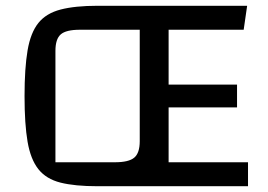

<svg xmlns="http://www.w3.org/2000/svg" viewBox="-20 -645 929 665"><path d="M564 -273V-83H839V0H464V-625H836L824 -542H564V-352H801V-273ZM65 -312Q65 -409 75.5 -470.5Q86 -532 113 -565.5Q140 -599 190 -612Q240 -625 318 -625H474V0H318Q239 0 189.5 -12.5Q140 -25 113 -59Q86 -93 75.5 -154Q65 -215 65 -312ZM172 -83H378Q426 -83 445 -99Q464 -115 464 -156V-542H257Q209 -542 190.5 -526Q172 -510 172 -469Z"/></svg>

Font: Changa ExtraLight
Style: Regular
Weight: 400
Version: Version 3.002; ttfautohint (v1.8.2)